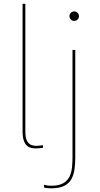

<svg xmlns="http://www.w3.org/2000/svg" viewBox="-20 -802 541 1042"><path d="M173.5 3.5Q164.5 3.5 152.5 1.5Q140.5 -0.5 129 -9Q117.5 -17.5 110 -36.5Q102.5 -55.5 102.5 -89Q102.5 -96 102.5 -106.5Q102.5 -117 102.5 -126V-781.5H117.5V-122Q117.5 -114 117.5 -104.2Q117.5 -94.5 117.5 -88Q117.5 -52 127.5 -35.8Q137.5 -19.5 150.8 -15Q164 -10.5 174 -10.5Q186 -10.5 197 -11.8Q208 -13 213.5 -14V0Q208 1 197 2.2Q186 3.5 173.5 3.5ZM258 220Q245 220 234.5 218.8Q224 217.5 219 216V200.5Q224.5 202.5 235.2 204.2Q246 206 258 206Q300 206 323.8 192Q347.5 178 358 154.8Q368.5 131.5 371 104.2Q373.5 77 373.5 50.5V-531H388.5V53.5Q388.5 86.5 384.5 116.2Q380.5 146 367.8 169.5Q355 193 328.8 206.5Q302.5 220 258 220ZM383 -688.5Q372 -688.5 364.5 -696Q357 -703.5 357 -714.5Q357 -725 364.5 -732.5Q372 -740 383 -740Q393.5 -740 401 -732.5Q408.5 -725 408.5 -714.5Q408.5 -703.5 401 -696Q393.5 -688.5 383 -688.5Z"/></svg>

Font: Epilogue Thin
Style: Regular
Weight: 250
Designer: Tyler Finck
Foundry: Etcetera Type Co
Version: Version 2.111